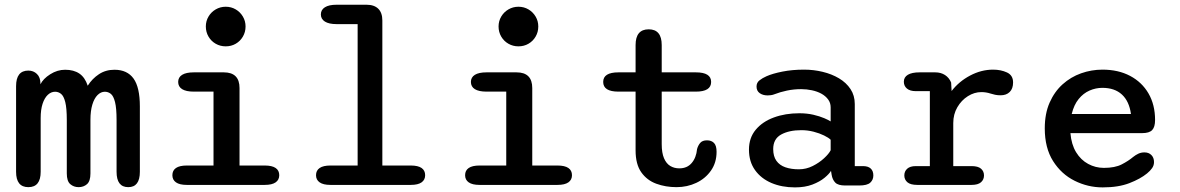

<svg xmlns="http://www.w3.org/2000/svg" viewBox="-20 -782 4992 812"><path d="M312.5 9.5Q292 9.5 277.2 -3.2Q262.5 -16 262.5 -48.5V-274.5Q262.5 -324.5 256 -350.2Q249.5 -376 238.2 -385Q227 -394 213 -394Q196 -394 182 -380.8Q168 -367.5 160 -342.8Q152 -318 152 -283V-55.5Q152 9.5 100 9.5Q48 9.5 48 -55.5V-417.5Q48 -483.5 100 -483.5Q121.5 -483.5 136.2 -469.2Q151 -455 151 -428.5V-425.5Q162.5 -449 192.5 -468Q222.5 -487 255.5 -487Q292 -487 315.8 -470.8Q339.5 -454.5 351 -419.5Q370 -449.5 398.5 -468.2Q427 -487 464 -487Q518 -487 544.8 -449.8Q571.5 -412.5 571.5 -332V-55.5Q571.5 9.5 522.5 9.5Q473 9.5 473 -55.5V-274.5Q473 -324.5 466.5 -350.2Q460 -376 448.8 -385Q437.5 -394 423.5 -394Q406.5 -394 392.5 -380Q378.5 -366 370.5 -339.5Q362.5 -313 362.5 -275.5V-48.5Q362.5 -16 348 -3.2Q333.5 9.5 312.5 9.5Z M770 -82H883V-394.5H799.5Q767 -394.5 750.2 -405Q733.5 -415.5 733.5 -435.5Q733.5 -455 750.2 -465.5Q767 -476 799.5 -476H926.5Q993 -476 993 -409.5V-82H1099.5Q1130.5 -82 1145.8 -71.5Q1161 -61 1161 -41Q1161 -21.5 1145.8 -10.8Q1130.5 0 1099.5 0H770Q739.5 0 724.2 -10.8Q709 -21.5 709 -41Q709 -61 724.2 -71.5Q739.5 -82 770 -82ZM850.5 -670Q850.5 -693 861.8 -712Q873 -731 892.2 -742.2Q911.5 -753.5 934.5 -753.5Q958 -753.5 977 -742.2Q996 -731 1007.2 -712Q1018.5 -693 1018.5 -670Q1018.5 -646.5 1007.2 -627.2Q996 -608 977 -597Q958 -586 934.5 -586Q911.5 -586 892.2 -597Q873 -608 861.8 -627.2Q850.5 -646.5 850.5 -670Z M1377.5 0Q1347 0 1331.8 -10.8Q1316.5 -21.5 1316.5 -41Q1316.5 -61 1331.8 -71.5Q1347 -82 1377.5 -82H1492.5V-680H1403.5Q1371 -680 1354 -690.8Q1337 -701.5 1337 -721Q1337 -740.5 1354 -751.2Q1371 -762 1403.5 -762H1530Q1562.5 -762 1579.8 -745Q1597 -728 1597 -695.5V-82H1717Q1748 -82 1763 -71.5Q1778 -61 1778 -41Q1778 -21.5 1763 -10.8Q1748 0 1717 0Z M2008 -82H2121V-394.5H2037.5Q2005 -394.5 1988.2 -405Q1971.5 -415.5 1971.5 -435.5Q1971.5 -455 1988.2 -465.5Q2005 -476 2037.5 -476H2164.5Q2231 -476 2231 -409.5V-82H2337.5Q2368.5 -82 2383.8 -71.5Q2399 -61 2399 -41Q2399 -21.5 2383.8 -10.8Q2368.5 0 2337.5 0H2008Q1977.5 0 1962.2 -10.8Q1947 -21.5 1947 -41Q1947 -61 1962.2 -71.5Q1977.5 -82 2008 -82ZM2088.5 -670Q2088.5 -693 2099.8 -712Q2111 -731 2130.2 -742.2Q2149.5 -753.5 2172.5 -753.5Q2196 -753.5 2215 -742.2Q2234 -731 2245.2 -712Q2256.5 -693 2256.5 -670Q2256.5 -646.5 2245.2 -627.2Q2234 -608 2215 -597Q2196 -586 2172.5 -586Q2149.5 -586 2130.2 -597Q2111 -608 2099.8 -627.2Q2088.5 -646.5 2088.5 -670Z M2595.5 -394.5Q2531 -394.5 2531 -435.5Q2531 -476 2595.5 -476H2668V-591.5Q2668 -658 2723.5 -658Q2778.5 -658 2778.5 -591.5V-476H2923Q2987.5 -476 2987.5 -435.5Q2987.5 -394.5 2923 -394.5H2778.5V-172.5Q2778.5 -135.5 2788.2 -112.8Q2798 -90 2814.8 -80Q2831.5 -70 2853 -70Q2886 -70 2905.2 -92.5Q2924.5 -115 2928 -151.5Q2932 -166.5 2941.2 -177.5Q2950.5 -188.5 2970 -188.5Q2989 -188.5 2999.8 -177.2Q3010.5 -166 3010.5 -140Q3010.5 -94.5 2987 -60.8Q2963.5 -27 2925 -8.8Q2886.5 9.5 2841 9.5Q2795 9.5 2755.5 -5Q2716 -19.5 2692 -53.5Q2668 -87.5 2668 -146V-394.5Z M3554.5 2.5Q3524.5 2.5 3512.5 -9.8Q3500.5 -22 3497 -43.5L3494.5 -59.5Q3487 -46.5 3467 -30Q3447 -13.5 3415.8 -1.5Q3384.5 10.5 3342 10.5Q3286.5 10.5 3242.5 -8.2Q3198.5 -27 3173 -62.8Q3147.5 -98.5 3147.5 -149Q3147.5 -199 3176 -233.2Q3204.5 -267.5 3252.8 -285.2Q3301 -303 3360.5 -303Q3392.5 -303 3419.5 -296.8Q3446.5 -290.5 3465.8 -282.2Q3485 -274 3493 -268.5V-328Q3493 -347 3482.2 -361.5Q3471.5 -376 3453.8 -385.8Q3436 -395.5 3413.8 -400.2Q3391.5 -405 3368.5 -405Q3337 -405 3307.8 -398.8Q3278.5 -392.5 3257 -384Q3248.5 -380.5 3240.5 -379.5Q3232.5 -378.5 3226.5 -378.5Q3206.5 -378.5 3193 -388Q3179.5 -397.5 3179.5 -416Q3179.5 -432.5 3192 -442.2Q3204.5 -452 3221.5 -459.5Q3247.5 -471 3289 -479.2Q3330.5 -487.5 3380.5 -487.5Q3421 -487.5 3459.2 -478.2Q3497.5 -469 3528.2 -450.8Q3559 -432.5 3577 -405.2Q3595 -378 3595 -342V-79.5H3630Q3651.5 -79.5 3662.5 -69.2Q3673.5 -59 3673.5 -40Q3673.5 -21.5 3660.5 -9.5Q3647.5 2.5 3613.5 2.5ZM3493 -191Q3484.5 -199.5 3465.2 -209Q3446 -218.5 3420.8 -225Q3395.5 -231.5 3369 -231.5Q3317 -231.5 3283.5 -213Q3250 -194.5 3250 -151.5Q3250 -121 3263.5 -102Q3277 -83 3301.5 -74.5Q3326 -66 3358.5 -66Q3389.5 -66 3417.2 -80Q3445 -94 3465.2 -112.8Q3485.5 -131.5 3493 -146.5Z M4011.5 -79.5H4089Q4116.5 -79.5 4129 -68.5Q4141.5 -57.5 4141.5 -40Q4141.5 -22.5 4128.8 -11.2Q4116 0 4089 0H3859.5Q3830.5 0 3817.5 -11.2Q3804.5 -22.5 3804.5 -40Q3804.5 -57.5 3816.8 -68.5Q3829 -79.5 3853 -79.5H3912.5V-396.5H3853.5Q3828.5 -396.5 3815.5 -407.5Q3802.5 -418.5 3802.5 -436.5Q3802.5 -455.5 3819.5 -465.8Q3836.5 -476 3869 -476H3935.5Q3959 -476 3976.5 -464.8Q3994 -453.5 4002.5 -433L4004.5 -397Q4035.5 -437.5 4082.8 -462.5Q4130 -487.5 4180 -487.5Q4213 -487.5 4238.8 -475.5Q4264.5 -463.5 4264.5 -433.5Q4264.5 -407 4250.2 -393Q4236 -379 4212 -379Q4198.5 -379 4188.5 -381.2Q4178.5 -383.5 4168.5 -386.5Q4159.5 -389.5 4149.8 -391Q4140 -392.5 4130.5 -392.5Q4100.5 -392.5 4073.2 -375.2Q4046 -358 4028.8 -328.5Q4011.5 -299 4011.5 -261.5Z M4643.5 10.5Q4581 10.5 4524.8 -17.5Q4468.5 -45.5 4433.5 -101Q4398.5 -156.5 4398.5 -239Q4398.5 -301.5 4419 -348Q4439.5 -394.5 4474 -425.5Q4508.5 -456.5 4552.2 -472Q4596 -487.5 4642.5 -487.5Q4709.5 -487.5 4759.5 -461Q4809.5 -434.5 4837.2 -386.8Q4865 -339 4865 -274.5Q4865 -245 4852.8 -232Q4840.5 -219 4810.5 -219H4507Q4511 -171 4531 -138.2Q4551 -105.5 4582 -88.8Q4613 -72 4648.5 -72Q4695.5 -72 4724 -86.8Q4752.5 -101.5 4772 -118Q4782.5 -126.5 4794.2 -132Q4806 -137.5 4820 -137.5Q4838.5 -137.5 4849.5 -126.2Q4860.5 -115 4860.5 -96.5Q4860.5 -82.5 4852.5 -71Q4844.5 -59.5 4831 -48.5Q4803 -25.5 4756.5 -7.5Q4710 10.5 4643.5 10.5ZM4512.5 -300H4763Q4755.5 -354 4724.8 -382.2Q4694 -410.5 4642 -410.5Q4614 -410.5 4587.8 -399Q4561.5 -387.5 4541.8 -363.2Q4522 -339 4512.5 -300Z"/></svg>

Font: Sono Monospace Medium
Style: Regular
Weight: 500
Designer: Tyler Finck
Foundry: Tyler Finck
Version: Version 2.112